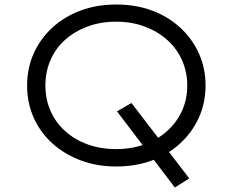

<svg xmlns="http://www.w3.org/2000/svg" viewBox="-20 -727 1030 850"><path d="M754 103 498 -234 562 -271 818 63ZM494 10Q408 10 336 -17.5Q264 -45 211 -93Q158 -141 129 -206.5Q100 -272 100 -348Q100 -425 129 -490Q158 -555 211 -604Q264 -653 336 -680Q408 -707 494 -707Q581 -707 652.5 -680.5Q724 -654 777.5 -605Q831 -556 860.5 -490.5Q890 -425 890 -348Q890 -272 860.5 -206.5Q831 -141 777.5 -92Q724 -43 652.5 -16.5Q581 10 494 10ZM494 -67Q563 -67 620.5 -88Q678 -109 720.5 -147.5Q763 -186 786 -237Q809 -288 809 -348Q809 -408 786 -460Q763 -512 720.5 -550Q678 -588 620.5 -609.5Q563 -631 494 -631Q425 -631 367.5 -609.5Q310 -588 268 -550.5Q226 -513 203.5 -461Q181 -409 181 -348Q181 -288 203.5 -236.5Q226 -185 268 -147Q310 -109 367.5 -88Q425 -67 494 -67Z"/></svg>

Font: Lexend Mega Light
Style: Regular
Weight: 300
Version: Version 1.007